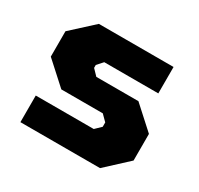

<svg xmlns="http://www.w3.org/2000/svg" viewBox="-118 -664 834 806"><g transform="rotate(30 299.5 -261.0)"><path d="M67 0V-129H348L376 -156V-177L348 -205H147L40 -302V-425L146 -522H508V-394H246L221 -366V-352L248 -324H452L559 -227V-98L453 0Z"/></g></svg>

Font: Tomorrow
Style: Bold
Weight: 700
Designer: Tony de Marco, Monica Rizzolli
Foundry: Just in Type
Version: Version 2.002